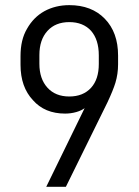

<svg xmlns="http://www.w3.org/2000/svg" viewBox="-20 -720 534 740"><path d="M306.2 -303.2Q293.9 -293.9 273.9 -288.1Q252.9 -282.2 231 -282.2Q152.3 -282.2 106.9 -334Q59.1 -384.8 59.1 -470.2V-503.9Q59.1 -566.9 84 -608.9Q108.9 -653.3 150.9 -676.8Q193.8 -700.2 247.1 -700.2Q333 -700.2 383.8 -647.9Q435.1 -595.2 435.1 -505.9V-472.2Q435.1 -435.1 424.8 -400.9Q416 -372.1 394 -325.2L233.9 0H158.2ZM331.1 -381.8Q360.8 -414.6 360.8 -473.1V-506.8Q360.8 -566.9 331.1 -601.1Q300.3 -634.8 247.1 -634.8Q193.8 -634.8 163.1 -601.1Q131.8 -566.9 131.8 -507.8V-474.1Q131.8 -416 163.1 -381.8Q193.8 -348.1 247.1 -348.1Q300.3 -348.1 331.1 -381.8Z"/></svg>

Font: D-DIN-PRO
Style: Regular
Weight: 400
Designer: Charles Nix
Foundry: Datto Inc.
Version: Version 1.000;hotconv 1.0.109;makeotfexe 2.5.65596